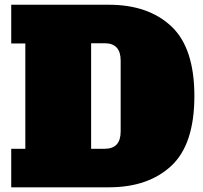

<svg xmlns="http://www.w3.org/2000/svg" viewBox="-20 -798 866 818"><path d="M494.1 -540Q494.1 -613.8 425.8 -613.8H368.2V-164.1H425.8Q494.1 -164.1 494.1 -237.8ZM27.8 -777.8H443.8Q611.8 -777.8 710 -685.8Q808.1 -593.8 808.1 -388.7Q808.1 -183.1 710 -91.6Q611.8 0 443.8 0H27.8V-164.1H87.9V-612.8H27.8Z"/></svg>

Font: AlfaSlabOne-Regular
Style: Regular
Weight: 400
Designer: JM Sole
Foundry: JM Sole
Version: Version 1.001